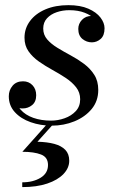

<svg xmlns="http://www.w3.org/2000/svg" viewBox="-20 -490 462 764"><path d="M186 10Q141 10 102 -3.8Q63 -17.5 39 -43.8Q15 -70 15 -107Q15 -131 30 -148.8Q45 -166.5 71.5 -166.5Q94.5 -166.5 109.2 -151Q124 -135.5 124 -111Q124 -85 107.8 -71.8Q91.5 -58.5 70 -58.5Q55 -58.5 42.8 -64Q30.5 -69.5 23.2 -80.2Q16 -91 16 -107H43Q43 -75.5 61.8 -54Q80.5 -32.5 112.2 -21.2Q144 -10 183 -10Q210.5 -10 237.2 -19.5Q264 -29 281.5 -47.8Q299 -66.5 299 -95Q299 -122 283 -142.5Q267 -163 241.8 -179.8Q216.5 -196.5 188.2 -212Q160 -227.5 134.8 -245.2Q109.5 -263 93.5 -285.8Q77.5 -308.5 77.5 -340Q77.5 -377 99.5 -406.5Q121.5 -436 161 -452.8Q200.5 -469.5 252 -469.5Q299.5 -469.5 331.5 -455.5Q363.5 -441.5 379.8 -420.2Q396 -399 396 -377.5Q396 -348.5 380.5 -335Q365 -321.5 345.5 -321.5Q324.5 -321.5 308 -335Q291.5 -348.5 291.5 -375Q291.5 -395.5 306.2 -411Q321 -426.5 344 -426.5Q363 -426.5 379 -412.8Q395 -399 395 -377.5H371.5Q371.5 -396 357.5 -412.5Q343.5 -429 317.2 -439.2Q291 -449.5 255.5 -449.5Q229.5 -449.5 205.8 -441.5Q182 -433.5 167 -417.2Q152 -401 152 -376.5Q152 -351.5 167.8 -333.2Q183.5 -315 208.5 -299.8Q233.5 -284.5 261.5 -269.5Q289.5 -254.5 314.5 -235.8Q339.5 -217 355.2 -192.2Q371 -167.5 371 -132Q371 -88 344.8 -56.2Q318.5 -24.5 276.2 -7.2Q234 10 186 10ZM68.5 254.5V235.5Q111.5 235.5 141.2 217.5Q171 199.5 171 166.5Q171 135.5 143.2 124.8Q115.5 114 69 114L175.5 -5.5H200.5L129 74Q168 75 196 82.5Q224 90 239.8 106.2Q255.5 122.5 255.5 149.5Q255.5 178.5 232.5 202.5Q209.5 226.5 167.8 240.5Q126 254.5 68.5 254.5Z"/></svg>

Font: Bodoni Moda 11pt Medium
Style: Italic
Weight: 500
Italic angle: -13°
Designer: Owen Earl
Foundry: indestructible type
Version: Version 2.004